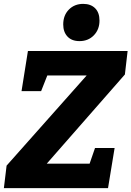

<svg xmlns="http://www.w3.org/2000/svg" viewBox="-28 -970 678 990"><path d="M-8 0 6 -116 419 -581H216L184 -500H83L116 -707H630L616 -586L213 -126H434L462 -207H563L529 0ZM382 -758Q342 -758 320 -781.5Q298 -805 298 -844Q298 -891 327 -920.5Q356 -950 401 -950Q440 -950 462.5 -927.5Q485 -905 485 -864Q485 -818 456 -788Q427 -758 382 -758Z"/></svg>

Font: Bitter ExtraBold
Style: Italic
Weight: 800
Italic angle: -9°
Designer: Sol Matas, and Bitter project Authors
Foundry: Sol Matas
Version: Version 2.001